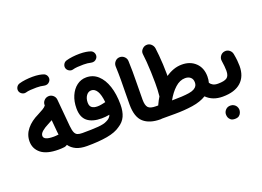

<svg xmlns="http://www.w3.org/2000/svg" viewBox="-144 -1156 2449 1797"><g transform="rotate(-20 1081.0 -257.5)"><path d="M43.9 -182.1Q43.9 -249.5 87.9 -303.2Q131.8 -356.9 208 -393.1Q234.9 -406.2 259.8 -421.4Q284.7 -436.5 293.5 -450.2Q291 -476.1 308.6 -496.6Q326.2 -517.1 352.5 -519.5Q378.9 -522 399.7 -504.6Q420.4 -487.3 422.9 -460.4L447.3 -189.5Q451.7 -145 461.4 -123Q471.2 -101.1 489.3 -94Q507.3 -86.9 536.6 -86.9H537.1Q564 -86.9 582.8 -67.9Q601.6 -48.8 601.6 -22Q601.6 4.9 582.8 23.7Q564 42.5 537.1 42.5H536.6Q471.7 42.5 429.2 22.9Q386.7 3.4 361.8 -32.7Q348.6 -22.9 332.5 -20.5Q317.9 -18.6 301.5 -17.8Q285.2 -17.1 273.9 -17.1Q157.7 -17.1 100.8 -62.7Q43.9 -108.4 43.9 -182.1ZM174.3 -189.5Q174.3 -168.5 198.2 -157.5Q222.2 -146.5 273.9 -146.5Q280.8 -146.5 292.2 -147.2Q303.7 -147.9 314.5 -149.4Q317.9 -149.9 321.3 -149.9Q319.3 -163.1 317.9 -177.7L307.1 -298.3Q287.1 -286.6 263.7 -274.9Q224.6 -255.4 199.5 -233.9Q174.3 -212.4 174.3 -189.5ZM106.4 -660.2Q101.1 -680.2 111.1 -699Q121.1 -717.8 142.1 -724.6Q169.4 -732.9 205.6 -737.3Q241.7 -741.7 276.9 -741.7Q312.5 -741.7 341.6 -737.1Q370.6 -732.4 390.6 -724.1Q411.6 -712.4 417.2 -689.7Q422.9 -667 409.7 -647.9Q398.9 -632.8 383.8 -627.7Q368.7 -622.6 352.1 -626Q319.8 -634.3 276.9 -634.3Q243.7 -634.3 216.1 -632.1Q188.5 -629.9 171.4 -624.5Q150.9 -618.7 131.8 -629.4Q112.8 -640.1 106.4 -660.2Z M472.7 -22Q472.7 -48.8 491.5 -67.9Q510.3 -86.9 537.1 -86.9Q634.8 -86.9 693.6 -91.6Q752.4 -96.2 782.2 -112.3Q821.3 -129.4 832 -161.6Q790 -153.8 754.4 -153.8Q661.1 -153.8 611.8 -194.1Q562.5 -234.4 562.5 -321.8Q562.5 -391.6 586.4 -446.5Q610.4 -501.5 652.1 -533Q693.8 -564.5 746.6 -564.5Q814 -564.5 862.3 -520.5Q910.6 -476.6 936.5 -398.4Q962.4 -320.3 962.4 -216.8Q962.4 -147.5 941.2 -100.6Q919.9 -53.7 871.6 -23.4Q822.3 12.7 738 27.6Q653.8 42.5 537.1 42.5Q510.3 42.5 491.5 23.7Q472.7 4.9 472.7 -22ZM679.7 -337.4Q679.7 -303.2 699 -288.1Q718.3 -272.9 754.9 -272.9Q773.4 -272.9 793 -276.4Q812.5 -279.8 829.1 -284.2Q832.5 -285.2 835.9 -285.6Q828.6 -360.8 806.2 -397.5Q783.7 -434.1 749.5 -434.1Q719.2 -434.1 699.5 -406.5Q679.7 -378.9 679.7 -337.4ZM593.3 -711.9Q587.9 -731.9 597.9 -750.7Q607.9 -769.5 628.9 -776.4Q656.2 -784.7 692.4 -789.1Q728.5 -793.5 763.7 -793.5Q799.3 -793.5 828.4 -788.8Q857.4 -784.2 877.4 -775.9Q898.4 -764.2 904.1 -741.5Q909.7 -718.8 896.5 -699.7Q885.7 -684.6 870.6 -679.4Q855.5 -674.3 838.9 -677.7Q806.6 -686 763.7 -686Q730.5 -686 702.9 -683.8Q675.3 -681.6 658.2 -676.3Q637.7 -670.4 618.7 -681.2Q599.6 -691.9 593.3 -711.9Z M1042 -185.5Q1042 -249 1043.2 -308.8Q1044.4 -368.7 1044.7 -431.6Q1044.9 -494.6 1042 -566.9Q1041.5 -593.8 1059.6 -613.8Q1077.6 -633.8 1104 -634.8Q1130.9 -635.7 1150.9 -617.4Q1170.9 -599.1 1171.9 -572.3Q1175.8 -464.8 1173.8 -375Q1171.9 -285.2 1171.9 -187.5Q1171.9 -131.3 1191.9 -109.1Q1211.9 -86.9 1268.1 -86.9H1268.6Q1295.4 -86.9 1314.2 -67.9Q1333 -48.8 1333 -22Q1333 4.9 1314.2 23.7Q1295.4 42.5 1268.6 42.5H1268.1Q1159.2 42.5 1100.6 -9.5Q1042 -61.5 1042 -185.5Z M1204.1 -22.5Q1204.1 -49.3 1222.9 -68.1Q1241.7 -86.9 1268.6 -86.9H1291.5Q1292.5 -90.8 1294.4 -94.2Q1311 -130.4 1331.1 -163.1Q1331.1 -168 1331.5 -171.9Q1334.5 -196.3 1335.7 -227.1Q1336.9 -257.8 1336.9 -294.4Q1336.9 -347.2 1334.7 -402.6Q1332.5 -458 1328.9 -506.3Q1325.2 -554.7 1320.8 -585.9Q1316.9 -611.8 1334.5 -632.3Q1352.1 -652.8 1375.5 -656.2Q1404.8 -660.2 1425.5 -642.1Q1446.3 -624 1450.2 -598.1Q1454.6 -566.9 1458.5 -522.9Q1462.4 -479 1464.8 -431.9Q1467.3 -384.8 1467.3 -343.3Q1467.3 -329.6 1467.3 -316.4Q1504.4 -342.3 1544.9 -356.7Q1585.4 -371.1 1628.9 -371.1Q1711.9 -371.1 1764.4 -320.6Q1816.9 -270 1816.9 -184.6Q1816.9 -151.9 1809.1 -124Q1819.8 -107.4 1838.4 -97.2Q1856.9 -86.9 1887.7 -86.9H1888.2Q1915 -86.9 1933.8 -67.9Q1952.6 -48.8 1952.6 -22Q1952.6 4.9 1933.8 23.7Q1915 42.5 1888.2 42.5H1887.7Q1788.1 42.5 1727.1 -19Q1670.4 16.1 1587.6 28.6Q1504.9 41 1411.6 41H1268.6Q1241.7 41 1222.9 22.2Q1204.1 3.4 1204.1 -22.5ZM1613.8 -241.2Q1561.5 -241.2 1513.9 -198.2Q1466.3 -155.3 1428.7 -86.9Q1537.1 -86.9 1599.4 -96.7Q1661.6 -106.4 1679.7 -140.1Q1681.2 -143.6 1683.1 -146.5Q1687.5 -158.2 1687.5 -173.3Q1687.5 -205.1 1667.7 -223.1Q1647.9 -241.2 1613.8 -241.2Z M1823.7 -22Q1823.7 -48.8 1842.5 -67.9Q1861.3 -86.9 1888.2 -86.9Q1950.2 -86.9 1976.1 -105Q2002 -123 2002 -174.3Q2002 -192.9 1999.5 -220.2Q1997.1 -247.6 1992.2 -277.3Q1988.8 -303.7 2005.1 -325.2Q2021.5 -346.7 2047.9 -350.1Q2074.2 -354 2095.2 -337.6Q2116.2 -321.3 2120.6 -294.9Q2127.4 -259.3 2130.4 -228.8Q2133.3 -198.2 2133.3 -173.8Q2133.3 -70.3 2070.6 -13.9Q2007.8 42.5 1888.2 42.5Q1861.3 42.5 1842.5 23.7Q1823.7 4.9 1823.7 -22ZM1857.9 209.5Q1857.9 184.6 1876.5 164.8Q1895 145 1923.8 145Q1944.3 145 1958.7 153.8Q1973.1 162.6 1981.4 175.3Q1991.7 192.9 1991.7 210Q1991.7 223.1 1985.8 239Q1980 254.9 1965.6 266.1Q1951.2 277.3 1924.3 277.3Q1897 277.3 1882.8 265.6Q1868.7 253.9 1862.8 238.8Q1857.9 225.6 1857.9 209.5Z"/></g></svg>

Font: Mikhak-DS2-FD Bold
Style: Regular
Weight: 700
Designer: Amin Abedi
Version: Version 3.4